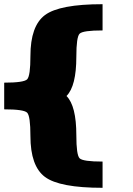

<svg xmlns="http://www.w3.org/2000/svg" viewBox="-20 -895 634 915"><path d="M468.8 -875V-750Q375 -750 359.4 -734.4Q343.8 -718.8 343.8 -625Q343.8 -484.4 296.9 -437.5Q343.8 -390.6 343.8 -250Q343.8 -156.2 359.4 -140.6Q375 -125 468.8 -125V0Q263.7 0 194.3 -51.8Q125 -103.5 125 -246.7Q125 -342.1 109.4 -358Q93.8 -373.9 0 -373.9V-501.1Q93.8 -501.1 109.4 -517Q125 -532.9 125 -628.3Q125 -771.5 194.3 -823.2Q263.7 -875 468.8 -875Z"/></svg>

Font: CraftyPE
Style: Regular
Weight: 400
Designer: Erek Butcher
Foundry: Haunted Coop
Version: Version 0.018;April 4, 2024;FontCreator 15.0.0.2962 64-bit